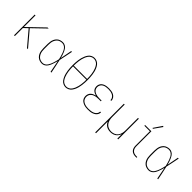

<svg xmlns="http://www.w3.org/2000/svg" viewBox="203 -2013 3481 3481"><g transform="rotate(45 1944.0 -272.5)"><path d="M114 0H135V-206L211 -278L287 -188L446 0H472L225 -292L472 -530H444L135 -233V-530H114Z M833 8Q865 8 893 -9Q921 -26 938.5 -52.5Q956 -79 968 -108.5Q980 -138 989.5 -168Q999 -198 1007 -229Q1018 -172 1029 -114.5Q1040 -57 1051 0H1072Q1058 -67 1045 -134.5Q1032 -202 1016 -268Q1031 -334 1043.5 -399.5Q1056 -465 1070 -530H1049Q1038 -475 1028 -419.5Q1018 -364 1006 -308Q999 -338 989.5 -367.5Q980 -397 967.5 -425.5Q955 -454 937.5 -480Q920 -506 892 -522Q864 -538 833 -538Q802 -538 771 -528Q740 -518 716.5 -495.5Q693 -473 679.5 -444Q666 -415 661 -383.5Q656 -352 656 -320V-210Q656 -178 661 -146.5Q666 -115 679.5 -86Q693 -57 716.5 -34.5Q740 -12 771 -2Q802 8 833 8ZM833 -11Q805 -11 777 -20.5Q749 -30 729 -51Q709 -72 697 -98.5Q685 -125 681 -153Q677 -181 677 -210V-320Q677 -349 681 -377.5Q685 -406 697 -432.5Q709 -459 729 -480Q749 -501 777 -510Q805 -519 833 -519Q866 -519 893 -499.5Q920 -480 936 -451.5Q952 -423 963 -392.5Q974 -362 982.5 -331Q991 -300 998 -269Q992 -242 985.5 -215.5Q979 -189 970.5 -162.5Q962 -136 951 -111Q940 -86 924.5 -63Q909 -40 885 -25.5Q861 -11 833 -11Z M1440 8Q1473 8 1504 -7Q1535 -22 1555.5 -49Q1576 -76 1589.5 -106.5Q1603 -137 1611 -169.5Q1619 -202 1623.5 -235Q1628 -268 1630 -301Q1632 -334 1632 -368Q1632 -401 1630 -434.5Q1628 -468 1623.5 -501Q1619 -534 1611 -566Q1603 -598 1589.5 -629Q1576 -660 1555.5 -686.5Q1535 -713 1504 -728Q1473 -743 1440 -743Q1407 -743 1376 -728Q1345 -713 1325 -686.5Q1305 -660 1291.5 -629Q1278 -598 1269.5 -566Q1261 -534 1256.5 -501Q1252 -468 1250 -434.5Q1248 -401 1248 -368Q1248 -334 1250 -301Q1252 -268 1256.5 -235Q1261 -202 1269.5 -169.5Q1278 -137 1291.5 -106.5Q1305 -76 1325 -49Q1345 -22 1376 -7Q1407 8 1440 8ZM1440 -11Q1410 -11 1382 -25.5Q1354 -40 1336.5 -65.5Q1319 -91 1307.5 -119Q1296 -147 1288.5 -176.5Q1281 -206 1277 -236.5Q1273 -267 1271 -297.5Q1269 -328 1269 -358H1611Q1611 -328 1609.5 -297.5Q1608 -267 1603.5 -236.5Q1599 -206 1592 -176.5Q1585 -147 1573 -119Q1561 -91 1543.5 -65.5Q1526 -40 1498.5 -25.5Q1471 -11 1440 -11ZM1611 -377H1269Q1269 -408 1271 -438Q1273 -468 1277 -498.5Q1281 -529 1288.5 -558.5Q1296 -588 1307.5 -616Q1319 -644 1336.5 -669.5Q1354 -695 1382 -709.5Q1410 -724 1440 -724Q1471 -724 1498.5 -709.5Q1526 -695 1543.5 -669.5Q1561 -644 1573 -616Q1585 -588 1592 -558.5Q1599 -529 1603.5 -498.5Q1608 -468 1609.5 -438Q1611 -408 1611 -377Z M2013 8Q2040 8 2067.5 5Q2095 2 2120.5 -7Q2146 -16 2168.5 -31.5Q2191 -47 2204.5 -72Q2218 -97 2218 -124V-126H2197V-124Q2197 -94 2178 -69Q2159 -44 2131 -32Q2103 -20 2073 -15.5Q2043 -11 2013 -11Q1988 -11 1963 -14Q1938 -17 1914 -25.5Q1890 -34 1870 -49.5Q1850 -65 1839.5 -89Q1829 -113 1829 -138Q1829 -163 1839.5 -187Q1850 -211 1870.5 -227Q1891 -243 1915.5 -251.5Q1940 -260 1965.5 -263Q1991 -266 2016 -266H2074V-285H2016Q1993 -285 1969.5 -288Q1946 -291 1924 -299Q1902 -307 1883 -321.5Q1864 -336 1854.5 -358Q1845 -380 1845 -403Q1845 -432 1860 -457.5Q1875 -483 1901 -496.5Q1927 -510 1955.5 -514.5Q1984 -519 2013 -519Q2041 -519 2069 -514.5Q2097 -510 2122.5 -497.5Q2148 -485 2165 -461Q2182 -437 2182 -409Q2182 -407 2181 -405H2202V-410Q2202 -442 2184 -469.5Q2166 -497 2137 -512.5Q2108 -528 2076.5 -533Q2045 -538 2013 -538Q1987 -538 1961 -534.5Q1935 -531 1910.5 -522Q1886 -513 1865.5 -496Q1845 -479 1834.5 -454Q1824 -429 1824 -403Q1824 -380 1831.5 -357.5Q1839 -335 1856 -318.5Q1873 -302 1894 -292Q1915 -282 1937 -276Q1912 -270 1888 -259.5Q1864 -249 1845 -231Q1826 -213 1817 -188Q1808 -163 1808 -138Q1808 -109 1819 -82.5Q1830 -56 1852.5 -38Q1875 -20 1902 -9.5Q1929 1 1957 4.5Q1985 8 2013 8Z M2400 205H2421V-95Q2435 -63 2460.5 -38Q2486 -13 2520 -2.5Q2554 8 2589 8Q2627 8 2663.5 -5Q2700 -18 2725.5 -47.5Q2751 -77 2763 -113V0H2784V-530H2763V-210Q2763 -173 2754.5 -136.5Q2746 -100 2723 -69.5Q2700 -39 2664.5 -25Q2629 -11 2592 -11Q2555 -11 2519.5 -25Q2484 -39 2461 -69.5Q2438 -100 2429.5 -136.5Q2421 -173 2421 -210V-530H2400Z M3229 0H3255V-19H3229Q3204 -19 3180 -26Q3156 -33 3138 -51.5Q3120 -70 3113 -94Q3106 -118 3106 -143V-530H2945V-511H3086V-143Q3086 -114 3094 -86Q3102 -58 3123 -37Q3144 -16 3172 -8Q3200 0 3229 0ZM3093 -580 3205 -738 3187 -750 3078 -589Z M3569 8Q3601 8 3629 -9Q3657 -26 3674.5 -52.5Q3692 -79 3704 -108.5Q3716 -138 3725.5 -168Q3735 -198 3743 -229Q3754 -172 3765 -114.5Q3776 -57 3787 0H3808Q3794 -67 3781 -134.5Q3768 -202 3752 -268Q3767 -334 3779.5 -399.5Q3792 -465 3806 -530H3785Q3774 -475 3764 -419.5Q3754 -364 3742 -308Q3735 -338 3725.5 -367.5Q3716 -397 3703.5 -425.5Q3691 -454 3673.5 -480Q3656 -506 3628 -522Q3600 -538 3569 -538Q3538 -538 3507 -528Q3476 -518 3452.5 -495.5Q3429 -473 3415.5 -444Q3402 -415 3397 -383.5Q3392 -352 3392 -320V-210Q3392 -178 3397 -146.5Q3402 -115 3415.5 -86Q3429 -57 3452.5 -34.5Q3476 -12 3507 -2Q3538 8 3569 8ZM3569 -11Q3541 -11 3513 -20.5Q3485 -30 3465 -51Q3445 -72 3433 -98.5Q3421 -125 3417 -153Q3413 -181 3413 -210V-320Q3413 -349 3417 -377.5Q3421 -406 3433 -432.5Q3445 -459 3465 -480Q3485 -501 3513 -510Q3541 -519 3569 -519Q3602 -519 3629 -499.5Q3656 -480 3672 -451.5Q3688 -423 3699 -392.5Q3710 -362 3718.5 -331Q3727 -300 3734 -269Q3728 -242 3721.5 -215.5Q3715 -189 3706.5 -162.5Q3698 -136 3687 -111Q3676 -86 3660.5 -63Q3645 -40 3621 -25.5Q3597 -11 3569 -11Z"/></g></svg>

Font: Iosevka Sparkle Thin
Style: Regular
Weight: 100
Designer: Belleve Invis
Foundry: Belleve Invis
Version: Version 4.5.0; ttfautohint (v1.8.3)